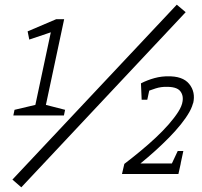

<svg xmlns="http://www.w3.org/2000/svg" viewBox="-20 -743 861 820"><path d="M42 -274 131 -295 197 -605 105 -574 98 -609 220 -661H254L176 -295L258 -274L253 -250H37ZM735 -723 773 -691 71 57 33 24ZM501 0 511 -43Q545 -69 579.5 -97.5Q614 -126 645 -155Q676 -184 700.5 -212Q725 -240 741 -265Q757 -290 760 -311H806Q803 -290 789 -265Q775 -240 752.5 -212Q730 -184 702 -155.5Q674 -127 643 -99Q612 -71 580 -45H752L742 0ZM596 -347 582 -387Q609 -401 640 -409.5Q671 -418 703 -417L693 -372Q669 -373 645 -365.5Q621 -358 596 -347ZM758 -302Q766 -333 750 -353.5Q734 -374 684 -372L694 -417Q760 -419 788 -384.5Q816 -350 805 -302ZM763 -98 742 0H693L739 -98ZM609 -317H585L582 -387H624Z"/></svg>

Font: Epunda Slab Light
Style: Italic
Weight: 300
Italic angle: -12°
Designer: Simon Atzbach
Foundry: typofactur
Version: Version 1.102